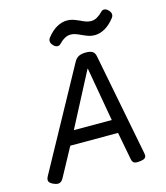

<svg xmlns="http://www.w3.org/2000/svg" viewBox="-115 -863 830 958"><g transform="rotate(-15 300.0 -384.0)"><path d="M544.9 -739.7Q544.9 -730.5 538.1 -722.2Q514.6 -691.9 488 -677Q461.4 -662.1 435.5 -662.1Q418.5 -662.1 404.5 -666.7Q390.6 -671.4 371.1 -680.2Q354 -688.5 342.3 -692.4Q330.6 -696.3 317.9 -696.3Q302.2 -696.3 287.4 -688Q272.5 -679.7 256.3 -663.1Q250.5 -657.2 242.2 -657.2Q230 -657.2 219.2 -669.4Q209 -680.2 209 -691.4Q209 -700.7 215.8 -709Q239.3 -739.3 265.9 -754.2Q292.5 -769 318.4 -769Q335.4 -769 349.4 -764.4Q363.3 -759.8 382.8 -751Q399.9 -742.7 411.6 -738.8Q423.3 -734.9 436 -734.9Q451.7 -734.9 466.6 -743.2Q481.4 -751.5 497.6 -768.1Q503.4 -773.9 511.7 -773.9Q523.9 -773.9 534.7 -761.7Q544.9 -751 544.9 -739.7ZM520.5 -30.8Q522 -24.4 522 -19.5Q522 -9.3 514.9 -3.7Q507.8 2 490.2 3.9Q480.5 4.9 476.6 4.9Q462.4 4.9 456.1 -0.7Q449.7 -6.3 447.3 -20L420.4 -161.1H173.8L93.8 -13.7Q83 6.3 65.4 6.3Q56.6 6.3 42.5 0Q30.8 -5.4 25.4 -11.2Q20 -17.1 20 -24.9Q20 -33.2 26.4 -44.4L308.1 -558.6Q317.4 -575.7 331.5 -583Q345.7 -590.3 368.7 -590.3Q391.6 -590.3 402.8 -583Q414.1 -575.7 417.5 -558.6ZM210.9 -231.4H406.7L357.9 -509.3H356Z"/></g></svg>

Font: Courier Prime Sans
Style: Italic
Weight: 400
Italic angle: -10°
Designer: Alan Dague-Greene
Foundry: Quote-Unquote Apps
Version: Version 3.020